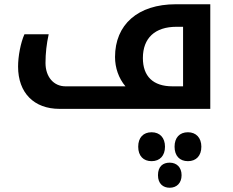

<svg xmlns="http://www.w3.org/2000/svg" viewBox="-20 -512 1094 903"><path d="M260 0H969V-492H807C628 -492 521 -396 521 -244C521 -193 538 -144 570 -106H288C232 -106 194 -151 194 -216C194 -261 199 -306 209 -351H95C77 -311 65 -247 65 -199C65 -75 140 0 260 0ZM841 -106H791C700 -106 652 -153 652 -239C652 -333 709 -386 810 -386H841ZM693 246C732 246 756 220 756 178C756 136 732 110 693 110C654 110 630 135 630 178C630 222 655 246 693 246ZM864 246C903 246 927 220 927 178C927 136 902 110 864 110C824 110 801 136 801 178C801 221 825 246 864 246ZM778 371C811 371 834 349 834 312C834 275 811 253 778 253C747 253 723 270 723 312C723 352 747 371 778 371Z"/></svg>

Font: Noto Kufi Arabic SemiBold
Style: Regular
Weight: 600
Designer: Monotype Design Team, David Williams, Khaled Hosny
Foundry: Google LLC
Version: Version 2.109